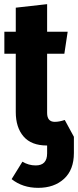

<svg xmlns="http://www.w3.org/2000/svg" viewBox="-20 -684 376 925"><path d="M336 -25V53Q336 134 288.5 177.5Q241 221 164 221Q89 221 36 179L88 95Q118 113 152 113Q207 113 207 55V17H206Q131 17 93.5 -26.5Q56 -70 56 -144V-425H1V-531H56V-647L207 -664V-531H306L290 -425H207V-140Q207 -97 244 -97Q265 -97 292 -106Z"/></svg>

Font: Fira Sans Extra Condensed
Style: Bold
Weight: 700
Width: 1
Designer: Carrois Corporate & Edenspiekermann AG
Foundry: Carrois Corporate GbR & Edenspiekermann AG
Version: Version 4.203